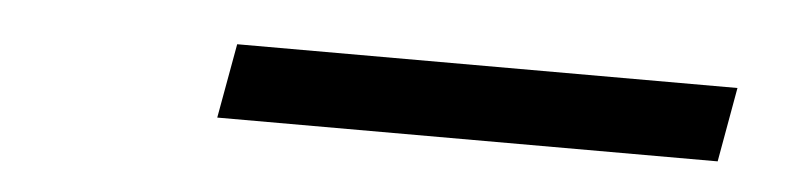

<svg xmlns="http://www.w3.org/2000/svg" viewBox="-23 -716 632 154"><g transform="rotate(5 293.0 -639.0)"><path d="M153.3 -609.4 164.1 -669.4H566.9L556.2 -609.4Z"/></g></svg>

Font: Cascadia Code Light
Style: Italic
Weight: 300
Italic angle: -10°
Monospace: yes
Designer: Aaron Bell
Foundry: Saja Typeworks
Version: Version 2404.023; ttfautohint (v1.8.4)